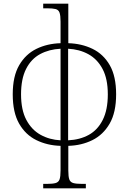

<svg xmlns="http://www.w3.org/2000/svg" viewBox="-20 -780 698 1040"><path d="M214 240V216H235Q265 216 281 211.5Q297 207 302.5 192Q308 177 308 143V10Q236 8 177 -21Q118 -50 83.5 -110.5Q49 -171 49 -269Q49 -367 84 -427Q119 -487 177.5 -515.5Q236 -544 308 -546V-663Q308 -696 302.5 -711.5Q297 -727 281 -731Q265 -735 235 -735H214V-760H350V-546Q422 -544 481 -515.5Q540 -487 574.5 -427Q609 -367 609 -269Q609 -171 574 -110.5Q539 -50 480.5 -21Q422 8 350 10V143Q350 177 355.5 192Q361 207 377 211.5Q393 216 423 216H445V240ZM308 -20V-516Q246 -513 197.5 -487Q149 -461 121.5 -407Q94 -353 94 -269Q94 -185 122.5 -131Q151 -77 199.5 -50Q248 -23 308 -20ZM349 -20Q413 -23 461 -49.5Q509 -76 536.5 -130.5Q564 -185 564 -269Q564 -353 535.5 -406.5Q507 -460 458.5 -486.5Q410 -513 349 -516Z"/></svg>

Font: Noto Serif ExtraLight
Style: Regular
Weight: 200
Designer: Monotype Design Team
Foundry: Monotype Imaging Inc.
Version: Version 2.015; ttfautohint (v1.8.4.7-5d5b)